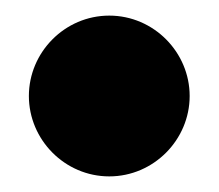

<svg xmlns="http://www.w3.org/2000/svg" viewBox="-20 -206 280 246"><path d="M120 -186C63 -186 17 -139 17 -83C17 -27 63 20 120 20C177 20 223 -27 223 -83C223 -139 177 -186 120 -186Z"/></svg>

Font: Fira Sans Heavy
Style: Regular
Weight: 900
Designer: bBox Type GmbH & Carrois Corporate GbR & Edenspiekermann AG
Foundry: bBox Type GmbH & Carrois Corporate GbR & Edenspiekermann AG
Version: Version 4.300;PS 004.300;hotconv 1.0.88;makeotf.lib2.5.64775